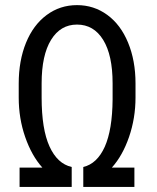

<svg xmlns="http://www.w3.org/2000/svg" viewBox="-20 -741 622 761"><path d="M310.1 -79.1V0H512.7V-76.7H423.3C451.7 -108.2 474.4 -148.8 491.5 -198.2C508.5 -247.7 517.1 -299.8 517.1 -354.5V-410.2C517.1 -470.7 507.2 -524.7 487.5 -572.3C467.9 -619.8 440.3 -656.4 405 -682.1C369.7 -707.8 329.8 -720.7 285.2 -720.7C240.2 -720.7 200.1 -707.6 164.8 -681.4C129.5 -655.2 102.2 -618.5 83 -571.3C63.8 -524.1 54.2 -470.2 54.2 -409.7V-354C54.2 -299.3 62.7 -247.3 79.8 -198C96.9 -148.7 119.6 -108.2 147.9 -76.7H57.6V0H264.2V-79.1C226.4 -87.6 197.1 -114.7 176.3 -160.4C155.4 -206.1 145 -270.8 145 -354.5V-410.2C145 -485 157.5 -542.6 182.4 -583C207.3 -623.4 241.5 -643.6 285.2 -643.6C329.4 -643.6 364 -623.4 388.9 -583C413.8 -542.6 426.3 -485.2 426.3 -410.6V-346.7C425.6 -266.6 415.3 -204.2 395.3 -159.4C375.2 -114.7 346.8 -87.9 310.1 -79.1Z"/></svg>

Font: Roboto Condensed
Style: Regular
Weight: 400
Designer: Google
Version: Version 2.134; 2016